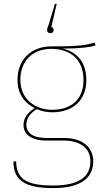

<svg xmlns="http://www.w3.org/2000/svg" viewBox="-20 -765 536 980"><path d="M237.3 -595.3C247.1 -595.3 253.9 -602.4 253.9 -611.4C253.9 -620 249.7 -625 241.9 -627.1L269.6 -745.3H260L229 -640.4C222.4 -624.3 220.3 -619.4 220.3 -611.4C220.3 -602.4 226.1 -595.3 237.3 -595.3ZM462.9 -547.9C423.3 -536.3 394.9 -527.9 242.3 -528.3C139 -528.3 69.4 -460.4 69.4 -357.8C69.4 -286.7 102.9 -240.8 156.6 -213C124.7 -192.4 100 -164.9 100 -126.7C100 -79.9 139.6 -47.6 216.6 -47.6H305.4C391 -47.6 441.4 -7 441.4 58.6C441.4 137.3 383 181.9 251.6 181.9C116.9 181.9 63.4 150.2 62.6 58.7H48.6C48.6 158.4 110.3 195 251.6 195C390.4 195 455.9 145.2 455.9 57.7C455.9 -13 401.7 -60.7 306.3 -60.7H217.4C145.7 -60.7 114.4 -87.7 114.4 -128.8C114.4 -162.5 136.5 -189.2 168.2 -207.8C190.9 -198.1 217.2 -191.8 246.4 -191.8C352.7 -191.8 420.7 -253.3 420.7 -356C420.7 -442.7 377.7 -499 299.9 -516.9C388.7 -517.3 435.3 -523.4 467.1 -532.6ZM242.7 -515.6C335.9 -515.6 406.3 -464.3 406.3 -356C406.3 -259 344.3 -204.6 246.4 -204.6C162.7 -204.6 83.9 -256 83.9 -357.8C83.9 -449.8 142.1 -515.6 242.7 -515.6Z"/></svg>

Font: Fira Sans Hair
Style: Regular
Weight: 100
Designer: bBox Type GmbH & Carrois Corporate GbR & Edenspiekermann AG
Foundry: bBox Type GmbH & Carrois Corporate GbR & Edenspiekermann AG
Version: Version 4.300;PS 004.300;hotconv 1.0.88;makeotf.lib2.5.64775